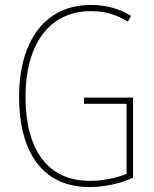

<svg xmlns="http://www.w3.org/2000/svg" viewBox="-20 -745 620 775"><path d="M319 -351V-326H491V-43C450 -27 397 -15 342 -15C170 -15 83 -144 83 -355C83 -555 171 -700 347 -700C395 -700 444 -690 496 -658L509 -681C456 -713 403 -725 347 -725C156 -725 57 -572 57 -354C57 -136 148 10 341 10C397 10 463 -2 517 -28V-351Z"/></svg>

Font: Noto Sans Gujarati Condensed Thin
Style: Regular
Weight: 100
Width: 3
Designer: Jelle Bosma - Monotype Design Team, Universal Thirst
Foundry: Monotype Imaging Inc.
Version: Version 2.106